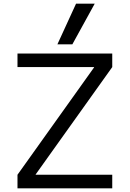

<svg xmlns="http://www.w3.org/2000/svg" viewBox="-20 -1020 703 1040"><path d="M74.7 0V-73.4L489.6 -654.9V-656.6H74.7V-730H588V-656.6L173.1 -75.1V-73.4H588V0ZM372 -780H291L391.9 -1000H493Z"/></svg>

Font: M PLUS 1 Thin
Style: Regular
Weight: 100
Designer: Coji Morishita
Foundry: UNDERFOREST DESIGN
Version: Version 1.001